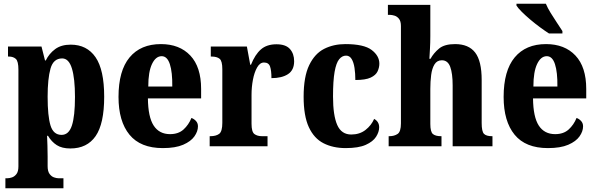

<svg xmlns="http://www.w3.org/2000/svg" viewBox="-20 -786 3205 1032"><path d="M9 226V172H21Q31 172 44.5 167.5Q58 163 68.5 149.5Q79 136 79 108V-411Q79 -457 65 -469.5Q51 -482 28 -482H23V-536H203L222 -461H226Q244 -498 276.5 -522Q309 -546 360 -546Q447 -546 493.5 -478.5Q540 -411 540 -266Q540 -121 494 -54.5Q448 12 358 12Q313 12 285 -6Q257 -24 238 -56H233Q234 -32 235 -3.5Q236 25 236 55V107Q236 135 246.5 149Q257 163 270.5 167.5Q284 172 293 172H321V226ZM311 -61Q350 -61 366.5 -111.5Q383 -162 383 -265Q383 -364 366.5 -418Q350 -472 314 -472Q267 -472 251.5 -417.5Q236 -363 236 -266Q236 -162 251.5 -111.5Q267 -61 311 -61Z M855 10Q735 10 676 -62Q617 -134 617 -265Q617 -406 676.5 -477.5Q736 -549 845 -549Q945 -549 1003 -487.5Q1061 -426 1061 -308V-257H775Q776 -157 806 -111Q836 -65 894 -65Q939 -65 966.5 -90Q994 -115 1009 -152Q1023 -147 1033.5 -135.5Q1044 -124 1044 -107Q1044 -80 1025 -53Q1006 -26 964.5 -8Q923 10 855 10ZM906 -321Q907 -398 893 -441Q879 -484 849 -484Q817 -484 797 -442Q777 -400 777 -321Z M1107 0V-54H1111Q1141 -54 1158 -66.5Q1175 -79 1175 -126V-414Q1175 -458 1160.5 -470Q1146 -482 1117 -482H1113V-536H1307L1325 -438H1329Q1351 -493 1382.5 -520.5Q1414 -548 1466 -548Q1516 -548 1538.5 -522.5Q1561 -497 1561 -457Q1561 -409 1528 -387.5Q1495 -366 1439 -366Q1439 -407 1431.5 -428.5Q1424 -450 1399 -450Q1377 -450 1362 -423.5Q1347 -397 1339.5 -357.5Q1332 -318 1332 -276V-121Q1332 -77 1347.5 -65.5Q1363 -54 1388 -54H1418V0Z M1838 10Q1770 10 1719 -16Q1668 -42 1640 -102.5Q1612 -163 1612 -266Q1612 -374 1642 -436Q1672 -498 1722.5 -523.5Q1773 -549 1836 -549Q1936 -549 1977.5 -517.5Q2019 -486 2019 -444Q2019 -423 2009.5 -402.5Q2000 -382 1972.5 -369Q1945 -356 1890 -356Q1890 -391 1885.5 -421Q1881 -451 1870 -469Q1859 -487 1840 -487Q1819 -487 1803 -467.5Q1787 -448 1778.5 -400Q1770 -352 1770 -267Q1770 -166 1792.5 -114.5Q1815 -63 1868 -63Q1913 -63 1944.5 -87.5Q1976 -112 1991 -147Q2018 -132 2018 -102Q2018 -77 2001.5 -51Q1985 -25 1946 -7.5Q1907 10 1838 10Z M2069 0V-54H2073Q2099 -54 2117 -66Q2135 -78 2135 -123V-646Q2135 -672 2124.5 -685Q2114 -698 2100 -702Q2086 -706 2078 -706H2065V-760H2293V-592Q2293 -557 2291 -523Q2289 -489 2288 -470H2294Q2311 -501 2340 -525Q2369 -549 2426 -549Q2499 -549 2534 -503.5Q2569 -458 2569 -356V-125Q2569 -79 2581.5 -66.5Q2594 -54 2624 -54H2627V0H2413V-327Q2413 -391 2400 -426.5Q2387 -462 2355 -462Q2329 -462 2315.5 -440Q2302 -418 2297.5 -383Q2293 -348 2293 -308V-120Q2293 -77 2307 -65.5Q2321 -54 2350 -54H2353V0Z M2925 10Q2805 10 2746 -62Q2687 -134 2687 -265Q2687 -406 2746.5 -477.5Q2806 -549 2915 -549Q3015 -549 3073 -487.5Q3131 -426 3131 -308V-257H2845Q2846 -157 2876 -111Q2906 -65 2964 -65Q3009 -65 3036.5 -90Q3064 -115 3079 -152Q3093 -147 3103.5 -135.5Q3114 -124 3114 -107Q3114 -80 3095 -53Q3076 -26 3034.5 -8Q2993 10 2925 10ZM2976 -321Q2977 -398 2963 -441Q2949 -484 2919 -484Q2887 -484 2867 -442Q2847 -400 2847 -321ZM2931 -606Q2909 -620 2882.5 -639.5Q2856 -659 2830 -681Q2804 -703 2784 -723Q2764 -743 2756 -756V-766H2914Q2923 -744 2939.5 -717Q2956 -690 2973.5 -664Q2991 -638 3003 -619V-606Z"/></svg>

Font: Noto Serif Lao Condensed ExtraBold
Style: Regular
Weight: 800
Width: 3
Designer: Monotype Design Team
Foundry: Monotype Imaging Inc.
Version: Version 2.003; ttfautohint (v1.8.4.7-5d5b)